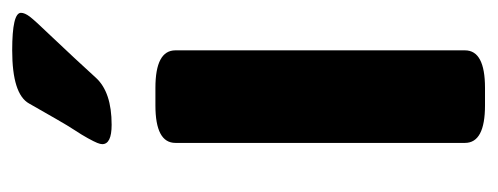

<svg xmlns="http://www.w3.org/2000/svg" viewBox="-264 -530 796 307"><g transform="rotate(-90 133.5 -376.0)"><path d="M207 -493V-30Q207 2 147 2H119Q59 2 59 -30V-493Q59 -525 119 -525H147Q207 -525 207 -493ZM267 -740Q267 -734 261 -726Q255 -718 230 -692Q193 -653 163 -620Q140 -595 88 -595Q57 -595 57 -610Q57 -613 59 -618Q61 -623 66.5 -633Q72 -643 79 -653.5Q86 -664 98 -685Q110 -706 122 -727Q137 -754 207 -754Q267 -754 267 -740Z"/></g></svg>

Font: mmAsap
Style: Bold
Weight: 700
Designer: Pablo Cosgaya
Foundry: Omnibus-Type
Version: Version 1.001